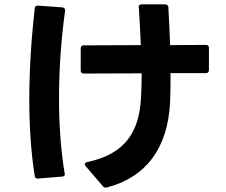

<svg xmlns="http://www.w3.org/2000/svg" viewBox="-20 -812 1040 885"><path d="M467 53 473 52C653 5 754 -129 764 -342C766 -385 766 -429 766 -475H929C938 -475 943 -480 943 -489V-591C943 -600 938 -605 929 -605L764 -604C762 -666 759 -725 756 -779C755 -787 750 -792 741 -792H633C624 -792 619 -788 619 -779C619 -779 619 -778 620 -778C623 -723 627 -664 629 -604L366 -603C357 -603 352 -598 352 -589V-487C352 -478 357 -473 366 -473L633 -474C633 -435 632 -398 630 -362C622 -212 564 -103 382 -65C375 -63 371 -60 371 -55C371 -53 372 -50 375 -46L454 46C458 51 462 53 467 53ZM115 -352C115 -229 123 -109 140 -1C141 7 146 11 154 11H155L266 2C274 2 279 -3 279 -9V-10L278 -13C260 -121 252 -240 252 -359C252 -500 263 -641 280 -762C281 -772 276 -777 267 -778L156 -786C147 -787 141 -783 140 -774C125 -639 115 -493 115 -352Z"/></svg>

Font: LINE Seed JP_OTF Bold
Style: Regular
Weight: 700
Designer: LINE & Fontrix & Fontworks
Version: Version 1.009